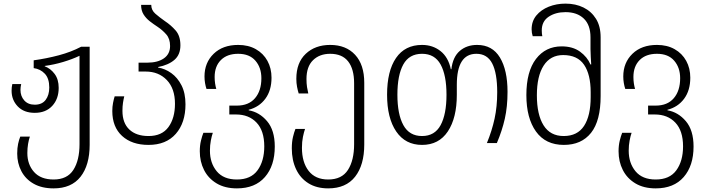

<svg xmlns="http://www.w3.org/2000/svg" viewBox="-20 -790 3896 1060"><path d="M276 250Q211 250 166 224.5Q121 199 98 155Q75 111 75 58Q75 27 80 4Q85 -19 92 -36H145Q139 -19 135 4.5Q131 28 131 55Q131 118 168 159.5Q205 201 276 201Q351 201 385 148Q419 95 419 6V-482Q379 -463 329 -448Q279 -433 227 -426V-424Q259 -412 281.5 -382Q304 -352 304 -305Q304 -244 268.5 -205.5Q233 -167 172 -167Q112 -167 78 -202.5Q44 -238 44 -289Q44 -309 48 -326H97Q93 -309 93 -294Q93 -259 114 -235.5Q135 -212 172 -212Q212 -212 232 -238.5Q252 -265 252 -307Q252 -357 227.5 -383Q203 -409 166 -414V-457Q238 -467 305.5 -485Q373 -503 428 -532H475V9Q475 122 424.5 186Q374 250 276 250Z M800 10Q708 10 654 -39.5Q600 -89 600 -177Q600 -201 604 -221.5Q608 -242 613 -258H666Q662 -242 659 -222.5Q656 -203 656 -178Q656 -111 694 -75Q732 -39 800 -39Q874 -39 910 -88.5Q946 -138 946 -217Q946 -301 901 -348Q856 -395 784 -395H745V-444H792Q851 -444 885 -468Q919 -492 919 -536Q919 -576 898 -600Q877 -624 850 -642Q827 -657 806.5 -673Q786 -689 772.5 -710.5Q759 -732 759 -763H815Q815 -734 838 -714Q861 -694 891 -673Q923 -652 949.5 -622Q976 -592 976 -540Q976 -488 943 -459.5Q910 -431 853 -420V-417Q891 -411 925.5 -386.5Q960 -362 982 -319Q1004 -276 1004 -214Q1004 -112 950.5 -51Q897 10 800 10Z M1288 250Q1222 250 1176 222.5Q1130 195 1106.5 148.5Q1083 102 1083 45Q1083 13 1089.5 -13.5Q1096 -40 1103 -57H1155Q1149 -40 1144 -14Q1139 12 1139 42Q1139 110 1176.5 155.5Q1214 201 1288 201Q1365 201 1402 150Q1439 99 1439 18Q1439 -68 1396.5 -113Q1354 -158 1283 -158H1246V-207H1288Q1353 -207 1388 -248Q1423 -289 1423 -358Q1423 -417 1390 -455Q1357 -493 1295 -493Q1234 -493 1199.5 -458.5Q1165 -424 1165 -365Q1165 -346 1167.5 -329.5Q1170 -313 1174 -299H1120Q1115 -314 1112 -331.5Q1109 -349 1109 -368Q1109 -444 1159.5 -493Q1210 -542 1295 -542Q1351 -542 1392.5 -518.5Q1434 -495 1456.5 -454Q1479 -413 1479 -361Q1479 -291 1445 -245Q1411 -199 1353 -184V-181Q1412 -171 1454.5 -121Q1497 -71 1497 19Q1497 125 1442.5 187.5Q1388 250 1288 250Z M1792 250Q1728 250 1683 222Q1638 194 1614.5 144Q1591 94 1591 29Q1591 -7 1597.5 -34Q1604 -61 1611 -78H1664Q1658 -61 1652.5 -34.5Q1647 -8 1647 26Q1647 106 1684 153.5Q1721 201 1792 201Q1867 201 1901 148Q1935 95 1935 6V-330Q1935 -409 1902 -451Q1869 -493 1803 -493Q1744 -493 1708 -457.5Q1672 -422 1672 -354Q1672 -329 1675 -309.5Q1678 -290 1682 -274H1629Q1624 -290 1620 -310.5Q1616 -331 1616 -355Q1616 -444 1668 -493Q1720 -542 1803 -542Q1890 -542 1940.5 -487.5Q1991 -433 1991 -333V8Q1991 121 1940.5 185.5Q1890 250 1792 250Z M2310 10Q2218 10 2167.5 -64Q2117 -138 2117 -267Q2117 -398 2166.5 -470Q2216 -542 2310 -542Q2369 -542 2412 -508Q2455 -474 2469 -408H2472Q2480 -476 2518.5 -509Q2557 -542 2614 -542Q2698 -542 2740 -472.5Q2782 -403 2782 -283Q2782 -201 2767 -134.5Q2752 -68 2723 0H2668Q2696 -68 2710.5 -135Q2725 -202 2725 -281Q2725 -386 2697.5 -439.5Q2670 -493 2610 -493Q2502 -493 2502 -322V-267Q2502 -139 2452.5 -64.5Q2403 10 2310 10ZM2310 -39Q2380 -39 2412.5 -99Q2445 -159 2445 -267Q2445 -375 2412.5 -434Q2380 -493 2310 -493Q2239 -493 2206.5 -434Q2174 -375 2174 -267Q2174 -159 2207 -99Q2240 -39 2310 -39Z M3093 10Q2992 10 2939 -64Q2886 -138 2886 -265Q2886 -395 2939 -464.5Q2992 -534 3081 -534Q3142 -534 3182 -505Q3222 -476 3240 -434H3244Q3243 -452 3241.5 -476Q3240 -500 3240 -519V-584Q3240 -652 3203 -687.5Q3166 -723 3102 -723Q3047 -723 3009 -697.5Q2971 -672 2971 -622Q2971 -605 2974 -590H2921Q2915 -609 2915 -628Q2915 -673 2941 -704.5Q2967 -736 3009.5 -753Q3052 -770 3102 -770Q3158 -770 3201.5 -748.5Q3245 -727 3270.5 -686Q3296 -645 3296 -584V-260Q3296 -123 3243 -56.5Q3190 10 3093 10ZM3092 -39Q3168 -39 3204.5 -95Q3241 -151 3241 -254V-281Q3241 -379 3204.5 -432.5Q3168 -486 3089 -486Q3019 -486 2981.5 -428Q2944 -370 2944 -264Q2944 -157 2981 -98Q3018 -39 3092 -39Z M3600 250Q3534 250 3488 222.5Q3442 195 3418.5 148.5Q3395 102 3395 45Q3395 13 3401.5 -13.5Q3408 -40 3415 -57H3467Q3461 -40 3456 -14Q3451 12 3451 42Q3451 110 3488.5 155.5Q3526 201 3600 201Q3677 201 3714 150Q3751 99 3751 18Q3751 -68 3708.5 -113Q3666 -158 3595 -158H3558V-207H3600Q3665 -207 3700 -248Q3735 -289 3735 -358Q3735 -417 3702 -455Q3669 -493 3607 -493Q3546 -493 3511.5 -458.5Q3477 -424 3477 -365Q3477 -346 3479.5 -329.5Q3482 -313 3486 -299H3432Q3427 -314 3424 -331.5Q3421 -349 3421 -368Q3421 -444 3471.5 -493Q3522 -542 3607 -542Q3663 -542 3704.5 -518.5Q3746 -495 3768.5 -454Q3791 -413 3791 -361Q3791 -291 3757 -245Q3723 -199 3665 -184V-181Q3724 -171 3766.5 -121Q3809 -71 3809 19Q3809 125 3754.5 187.5Q3700 250 3600 250Z"/></svg>

Font: Noto Sans Georgian SemiCondensed Light
Style: Regular
Weight: 300
Width: 4
Designer: Monotype Design Team, Akaki Razmadze
Foundry: Google LLC
Version: Version 2.005; ttfautohint (v1.8.4.7-5d5b)